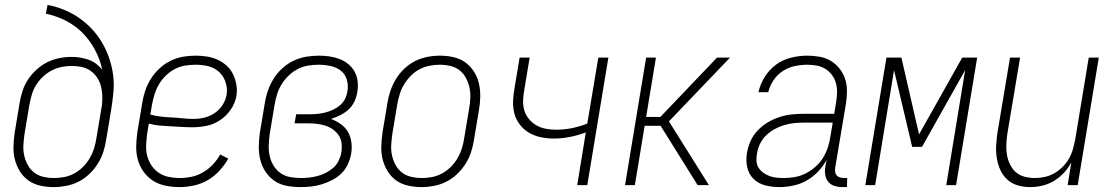

<svg xmlns="http://www.w3.org/2000/svg" viewBox="-20 -755 4540 783"><path d="M199 8Q171 8 144 2Q117 -4 96 -19Q75 -34 61 -56.5Q47 -79 40.5 -105Q34 -131 35 -159Q36 -187 40 -215L60 -335Q64 -360 72 -384.5Q80 -409 94.5 -431Q109 -453 129.5 -471.5Q150 -490 173.5 -501.5Q197 -513 222 -518Q247 -523 272 -523Q290 -523 308 -520Q326 -517 342.5 -511Q359 -505 372.5 -494.5Q386 -484 397 -471Q388 -513 367.5 -551.5Q347 -590 317.5 -620Q288 -650 249.5 -670Q211 -690 167 -699L174 -735Q210 -728 242.5 -714.5Q275 -701 303 -681.5Q331 -662 354.5 -637Q378 -612 395.5 -582.5Q413 -553 424.5 -520Q436 -487 441 -451.5Q446 -416 442.5 -379Q439 -342 433 -305L413 -185Q409 -159 401 -134.5Q393 -110 378.5 -87Q364 -64 344 -45Q324 -26 300 -14Q276 -2 250 3Q224 8 199 8ZM201 -29Q221 -29 242 -33Q263 -37 282.5 -47.5Q302 -58 318.5 -74.5Q335 -91 346 -110Q357 -129 363.5 -149.5Q370 -170 373 -191L396 -328Q398 -349 397 -369Q396 -389 390.5 -407.5Q385 -426 374 -441.5Q363 -457 347.5 -467.5Q332 -478 312.5 -482Q293 -486 272 -486Q252 -486 231.5 -482Q211 -478 191.5 -468Q172 -458 155.5 -442.5Q139 -427 127.5 -408.5Q116 -390 110 -370Q104 -350 100 -329L80 -209Q77 -187 75.5 -165Q74 -143 78.5 -122Q83 -101 93 -82.5Q103 -64 119 -51.5Q135 -39 156.5 -34Q178 -29 201 -29Z M713 8Q684 8 656 2.5Q628 -3 605 -17.5Q582 -32 566 -54Q550 -76 542.5 -102.5Q535 -129 535.5 -157.5Q536 -186 540 -215L560 -335Q564 -361 572.5 -386Q581 -411 595.5 -434Q610 -457 630.5 -476Q651 -495 675.5 -507Q700 -519 725.5 -523.5Q751 -528 777 -528Q800 -528 823.5 -524.5Q847 -521 867.5 -511.5Q888 -502 904.5 -487Q921 -472 930.5 -452Q940 -432 944 -409Q948 -386 944 -363Q939 -334 921 -308Q903 -282 877.5 -265Q852 -248 823 -242Q794 -236 765 -236Q742 -236 719.5 -237.5Q697 -239 675 -240Q653 -241 630.5 -243Q608 -245 587 -251L580 -209Q577 -186 576 -163Q575 -140 580.5 -119Q586 -98 598 -80Q610 -62 628 -50Q646 -38 668.5 -33.5Q691 -29 714 -29Q737 -29 761 -34Q785 -39 807.5 -52Q830 -65 848 -84Q866 -103 878 -125L911 -108Q896 -82 875 -59Q854 -36 827.5 -20.5Q801 -5 771 1.5Q741 8 713 8ZM770 -270Q792 -270 814 -275.5Q836 -281 855.5 -294Q875 -307 887.5 -326.5Q900 -346 904 -368Q907 -386 904 -403Q901 -420 893.5 -435Q886 -450 873.5 -461.5Q861 -473 845.5 -479.5Q830 -486 812.5 -488.5Q795 -491 777 -491Q756 -491 734.5 -487.5Q713 -484 693 -473.5Q673 -463 656.5 -447Q640 -431 628.5 -411.5Q617 -392 610.5 -371Q604 -350 600 -329L593 -288Q613 -282 636 -279.5Q659 -277 681 -276Q703 -275 725 -272.5Q747 -270 770 -270Z M1206 8Q1178 8 1150 3Q1122 -2 1100 -17Q1078 -32 1063 -54.5Q1048 -77 1041.5 -103.5Q1035 -130 1035.5 -158.5Q1036 -187 1040 -215L1060 -335Q1064 -361 1073 -386.5Q1082 -412 1096.5 -435Q1111 -458 1132 -477Q1153 -496 1177.5 -507.5Q1202 -519 1228 -523.5Q1254 -528 1280 -528Q1302 -528 1323.5 -525Q1345 -522 1364.5 -514.5Q1384 -507 1400 -494Q1416 -481 1426 -463Q1436 -445 1438.5 -423Q1441 -401 1437 -379Q1434 -360 1425.5 -341.5Q1417 -323 1402 -309Q1387 -295 1368 -285.5Q1349 -276 1330 -270Q1351 -262 1369.5 -249Q1388 -236 1399 -217Q1410 -198 1413 -174.5Q1416 -151 1412 -127Q1408 -106 1398.5 -85Q1389 -64 1372.5 -48Q1356 -32 1335 -21Q1314 -10 1292.5 -3.5Q1271 3 1249.5 5.5Q1228 8 1206 8ZM1208 -29Q1225 -29 1242 -31Q1259 -33 1276 -37.5Q1293 -42 1309.5 -50.5Q1326 -59 1339.5 -71Q1353 -83 1361 -99.5Q1369 -116 1372 -133Q1375 -152 1373 -170Q1371 -188 1361.5 -202.5Q1352 -217 1338 -227Q1324 -237 1307 -242.5Q1290 -248 1272 -250Q1254 -252 1235 -252H1181L1188 -289H1242Q1258 -289 1274 -290.5Q1290 -292 1306 -296Q1322 -300 1338 -307.5Q1354 -315 1367 -326Q1380 -337 1387.5 -352.5Q1395 -368 1397 -384Q1401 -409 1394 -431.5Q1387 -454 1369 -467.5Q1351 -481 1327.5 -486Q1304 -491 1280 -491Q1258 -491 1236.5 -487.5Q1215 -484 1194.5 -473.5Q1174 -463 1157.5 -447Q1141 -431 1129 -412Q1117 -393 1110.5 -372Q1104 -351 1100 -329L1080 -209Q1077 -187 1076 -164Q1075 -141 1079.5 -120Q1084 -99 1095 -80.5Q1106 -62 1123.5 -49.5Q1141 -37 1163 -33Q1185 -29 1208 -29Z M1699 8Q1671 8 1644 2Q1617 -4 1596 -19Q1575 -34 1561 -56.5Q1547 -79 1540.5 -105Q1534 -131 1535 -159Q1536 -187 1540 -215L1560 -335Q1564 -361 1572.5 -385.5Q1581 -410 1595 -433Q1609 -456 1629 -475Q1649 -494 1673 -506Q1697 -518 1723 -523Q1749 -528 1774 -528Q1802 -528 1829 -522Q1856 -516 1877 -501Q1898 -486 1912.5 -463.5Q1927 -441 1933 -415Q1939 -389 1938.5 -361Q1938 -333 1933 -305L1913 -185Q1909 -159 1901 -134.5Q1893 -110 1878.5 -87Q1864 -64 1844 -45Q1824 -26 1800 -14Q1776 -2 1750 3Q1724 8 1699 8ZM1701 -29Q1721 -29 1742 -33Q1763 -37 1782.5 -47.5Q1802 -58 1818.5 -74.5Q1835 -91 1846 -110Q1857 -129 1863.5 -149.5Q1870 -170 1873 -191L1893 -311Q1897 -333 1898 -355Q1899 -377 1894.5 -398Q1890 -419 1880 -437.5Q1870 -456 1854 -468.5Q1838 -481 1817 -486Q1796 -491 1773 -491Q1753 -491 1732 -487Q1711 -483 1691 -472.5Q1671 -462 1655 -445.5Q1639 -429 1627.5 -410Q1616 -391 1610 -370.5Q1604 -350 1600 -329L1580 -209Q1577 -187 1575.5 -165Q1574 -143 1578.5 -122Q1583 -101 1593 -82.5Q1603 -64 1619 -51.5Q1635 -39 1656.5 -34Q1678 -29 1701 -29Z M2334 0 2369 -215Q2337 -203 2304 -196.5Q2271 -190 2238 -190Q2211 -190 2185 -195.5Q2159 -201 2137 -214Q2115 -227 2099.5 -247.5Q2084 -268 2077.5 -293Q2071 -318 2072.5 -345.5Q2074 -373 2079 -400L2099 -520H2140L2119 -394Q2115 -372 2113.5 -350Q2112 -328 2117.5 -307.5Q2123 -287 2136 -271Q2149 -255 2166.5 -244.5Q2184 -234 2205.5 -230Q2227 -226 2249 -226Q2281 -226 2312.5 -232.5Q2344 -239 2375 -251L2420 -520H2461L2375 0Z M2529 0 2615 -520H2655L2615 -278H2673L2904 -520H2957L2708 -260L2871 0H2825L2674 -242H2609L2569 0Z M3158 8Q3129 8 3101 1Q3073 -6 3053.5 -25Q3034 -44 3027.5 -72Q3021 -100 3026 -130Q3030 -155 3040.5 -179Q3051 -203 3070 -223Q3089 -243 3112 -256.5Q3135 -270 3160 -278Q3185 -286 3210 -288.5Q3235 -291 3260 -291H3382L3390 -339Q3393 -359 3393.5 -378.5Q3394 -398 3389 -416Q3384 -434 3373 -449Q3362 -464 3346 -474Q3330 -484 3311 -487.5Q3292 -491 3272 -491Q3247 -491 3221 -485.5Q3195 -480 3172 -465Q3149 -450 3134 -427Q3119 -404 3113 -379H3073Q3080 -411 3098.5 -441Q3117 -471 3145 -491.5Q3173 -512 3206.5 -520Q3240 -528 3272 -528Q3298 -528 3323 -523.5Q3348 -519 3368.5 -506.5Q3389 -494 3404 -475Q3419 -456 3426.5 -433Q3434 -410 3434 -384.5Q3434 -359 3430 -333L3386 -71Q3385 -62 3386 -54Q3387 -46 3392 -40Q3397 -34 3405.5 -31.5Q3414 -29 3422 -29H3435L3434 8H3415Q3399 8 3384 3.5Q3369 -1 3359 -12Q3349 -23 3346 -39Q3343 -55 3345 -71L3351 -103Q3337 -77 3316 -55Q3295 -33 3269 -18.5Q3243 -4 3214.5 2Q3186 8 3158 8ZM3177 -29Q3199 -29 3221.5 -33Q3244 -37 3265 -47.5Q3286 -58 3304.5 -74Q3323 -90 3335.5 -110Q3348 -130 3355.5 -152Q3363 -174 3366 -196L3376 -255H3260Q3240 -255 3219.5 -253Q3199 -251 3178.5 -245Q3158 -239 3139 -228.5Q3120 -218 3104.5 -203Q3089 -188 3079.5 -168.5Q3070 -149 3067 -128Q3064 -113 3065 -98Q3066 -83 3073.5 -71Q3081 -59 3093 -50.5Q3105 -42 3118.5 -37Q3132 -32 3147 -30.5Q3162 -29 3177 -29Z M3509 0 3595 -520H3656L3728 -207L3904 -520H3965L3879 0H3839L3916 -469L3740 -156H3700L3626 -469L3549 0Z M4181 8Q4155 8 4130.5 1Q4106 -6 4087.5 -23Q4069 -40 4059 -63Q4049 -86 4045 -111Q4041 -136 4042.5 -162.5Q4044 -189 4048 -215L4099 -520H4140L4088 -209Q4085 -188 4084 -166Q4083 -144 4086.5 -123.5Q4090 -103 4099 -84.5Q4108 -66 4122.5 -53Q4137 -40 4158 -34.5Q4179 -29 4201 -29Q4221 -29 4241 -33.5Q4261 -38 4279.5 -48.5Q4298 -59 4313.5 -74.5Q4329 -90 4339.5 -108.5Q4350 -127 4355.5 -147Q4361 -167 4365 -187L4420 -520H4461L4375 0H4334L4349 -93Q4337 -70 4319 -50.5Q4301 -31 4278.5 -17.5Q4256 -4 4231 2Q4206 8 4181 8Z"/></svg>

Font: Iosevka SS18 Extralight
Style: Italic
Weight: 200
Italic angle: -9°
Monospace: yes
Designer: Belleve Invis
Foundry: Belleve Invis
Version: Version 25.1.1; ttfautohint (v1.8.4)